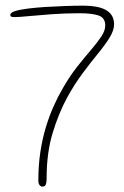

<svg xmlns="http://www.w3.org/2000/svg" viewBox="-20 -656 450 696"><path d="M133 20.5Q130 20.5 126.8 18.2Q123.5 16 121.2 11.2Q119 6.5 119 -1Q119 -56.5 126.2 -104.5Q133.5 -152.5 146 -194Q158.5 -235.5 174.5 -271.2Q190.5 -307 208.5 -337.5Q233.5 -381 260.2 -414.8Q287 -448.5 310 -475.2Q333 -502 347.2 -523.5Q361.5 -545 361.5 -563.5Q361.5 -591.5 337.5 -599.8Q313.5 -608 269 -608Q216.5 -608 168 -604.5Q119.5 -601 83.8 -597.5Q48 -594 33 -594Q25 -594 21.2 -595.5Q17.5 -597 17.5 -602Q17.5 -610.5 35.5 -616Q53.5 -621.5 82 -625Q109.5 -628.5 145 -630.8Q180.5 -633 216.8 -634.2Q253 -635.5 282 -635.5Q307.5 -635.5 328.2 -631.8Q349 -628 363.5 -620Q378 -612 385.8 -599Q393.5 -586 393.5 -567.5Q393.5 -546 377.5 -520Q361.5 -494 335.5 -462.2Q309.5 -430.5 280 -391Q250.5 -351.5 223.5 -302.5Q192.5 -245.5 170.8 -173.8Q149 -102 149 -11Q149 2 147.2 9Q145.5 16 142 18.2Q138.5 20.5 133 20.5Z"/></svg>

Font: Gluten Thin Thin
Style: Regular
Weight: 250
Version: Version 1.300